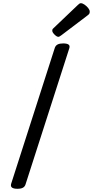

<svg xmlns="http://www.w3.org/2000/svg" viewBox="-20 -1160 578 1194"><path d="M88 14Q66 14 55.5 7Q45 0 49 -16L321 -863Q326 -877 338.5 -883.5Q351 -890 373 -890Q396 -890 406 -883Q416 -876 411 -860L139 -14Q135 0 123 7Q111 14 88 14ZM343 -931Q333 -931 319 -945Q305 -959 305 -969Q305 -973 306 -976.5Q307 -980 314 -986L464 -1129Q470 -1134 473.5 -1137Q477 -1140 483 -1140Q493 -1140 506 -1131Q519 -1122 528.5 -1110Q538 -1098 538 -1088Q538 -1081 536 -1076Q534 -1071 523 -1063L362 -941Q356 -937 351.5 -934Q347 -931 343 -931Z"/></svg>

Font: Playwrite DK Uloopet
Style: Regular
Weight: 400
Designer: Veronika Burian, José Scaglione
Foundry: TypeTogether
Version: Version 1.002